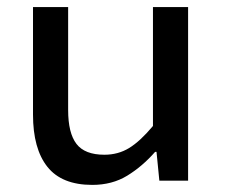

<svg xmlns="http://www.w3.org/2000/svg" viewBox="-20 -509 640 541"><path d="M240 12Q154 12 113.5 -39Q73 -90 73 -186V-489H172V-199Q172 -134 195.5 -103.5Q219 -73 274 -73Q313 -73 344 -92Q375 -111 411 -154V-489H510V0H429L421 -81H417Q381 -40 338.5 -14Q296 12 240 12Z"/></svg>

Font: Source Code Pro ExtraLight Medium
Style: Regular
Weight: 500
Monospace: yes
Version: Version 1.018;hotconv 1.0.116;makeotfexe 2.5.65601